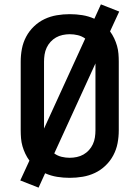

<svg xmlns="http://www.w3.org/2000/svg" viewBox="-20 -808 640 881"><path d="M157 53 73 20 115 -71Q104 -86 96 -103Q88 -120 83 -137.5Q78 -155 76.5 -173.5Q75 -192 75 -210V-525Q75 -555 80.5 -584Q86 -613 100 -639.5Q114 -666 136 -687Q158 -708 184.5 -720.5Q211 -733 240.5 -738Q270 -743 300 -743Q329 -743 357.5 -738.5Q386 -734 413 -722L443 -788L527 -755L485 -664Q496 -649 504 -632Q512 -615 517 -597.5Q522 -580 523.5 -561.5Q525 -543 525 -525V-210Q525 -180 519.5 -151Q514 -122 500 -95.5Q486 -69 464 -48Q442 -27 415.5 -14.5Q389 -2 359.5 3Q330 8 300 8Q271 8 242.5 3.5Q214 -1 187 -13ZM182 -218 371 -631Q356 -642 337.5 -646.5Q319 -651 300 -651Q284 -651 267.5 -647.5Q251 -644 237 -636Q223 -628 212 -616Q201 -604 194 -589Q187 -574 184.5 -557.5Q182 -541 182 -525ZM300 -84Q316 -84 332.5 -87.5Q349 -91 363 -99Q377 -107 388 -119Q399 -131 406 -146Q413 -161 415.5 -177.5Q418 -194 418 -210V-517L229 -104Q244 -93 262.5 -88.5Q281 -84 300 -84Z"/></svg>

Font: Iosevka SS04 Semibold Extended
Style: Regular
Weight: 600
Width: 7
Monospace: yes
Designer: Belleve Invis
Foundry: Belleve Invis
Version: Version 19.0.0; ttfautohint (v1.8.4)